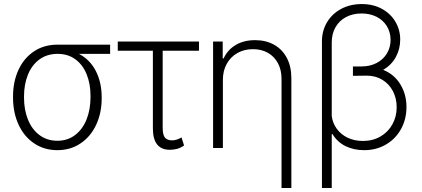

<svg xmlns="http://www.w3.org/2000/svg" viewBox="-20 -737 2101 956"><path d="M265.6 -514.6H528.3V-468.8H373Q427.7 -440.4 457 -383.8Q486.3 -327.1 486.3 -252V-247.1Q486.3 -174.8 459 -116Q431.6 -57.1 381.3 -23.2Q331.1 10.7 265.6 10.7Q200.2 10.7 149.9 -23.2Q99.6 -57.1 72.3 -116.7Q44.9 -176.3 44.9 -251V-256.8Q44.9 -330.6 72 -389.2Q99.1 -447.8 149.2 -481.2Q199.2 -514.6 265.6 -514.6ZM265.6 -36.1Q316.4 -36.1 353.8 -64.5Q391.1 -92.8 410.9 -142.1Q430.7 -191.4 430.7 -253.9V-259.8Q430.7 -319.3 411.6 -366.7Q392.6 -414.1 355.7 -441.4Q318.8 -468.8 266.6 -468.8Q214.4 -468.8 176.5 -441.2Q138.7 -413.6 119.1 -365.2Q99.6 -316.9 99.6 -256.8V-251Q99.6 -189.5 119.6 -140.6Q139.6 -91.8 177.2 -64Q214.8 -36.1 265.6 -36.1Z M970.7 -484.4H790V-101.6Q790 -64 802 -51Q814 -38.1 836.9 -38.1Q848.6 -38.1 861.1 -42.2Q873.5 -46.4 883.8 -52.7L896.5 -12.7Q879.4 -0.5 861.8 4.2Q844.2 8.8 825.2 8.8Q783.7 8.8 762.5 -17.6Q741.2 -43.9 741.2 -98.6V-484.4H566.4V-530.3H970.7Z M1089.8 0H1041V-530.3H1088.9V-446.3H1093.8Q1112.3 -488.3 1153.1 -512.7Q1193.8 -537.1 1250 -537.1Q1303.7 -537.1 1344.5 -514.4Q1385.3 -491.7 1408 -449Q1430.7 -406.2 1430.7 -347.7V199.2H1381.8V-344.7Q1381.8 -388.7 1364 -422.1Q1346.2 -455.6 1314 -473.9Q1281.7 -492.2 1239.3 -492.2Q1196.3 -492.2 1162.4 -473.1Q1128.4 -454.1 1109.1 -419.4Q1089.8 -384.8 1089.8 -339.8Z M1972.7 -540Q1972.7 -492.7 1950.7 -452.6Q1928.7 -412.6 1887.7 -389.2Q1942.9 -367.2 1973.4 -317.1Q2003.9 -267.1 2003.9 -204.1Q2003.9 -144 1977.1 -95Q1950.2 -45.9 1902.1 -17.6Q1854 10.7 1793 10.7Q1741.7 10.7 1700.7 -9.3Q1659.7 -29.3 1634.8 -70.3L1631.8 -68.4V199.2H1583V-528.3Q1582.5 -582.5 1607.9 -625.5Q1633.3 -668.5 1678.5 -692.6Q1723.6 -716.8 1781.2 -716.8Q1837.9 -716.8 1881.3 -693.1Q1924.8 -669.4 1948.7 -628.9Q1972.7 -588.4 1972.7 -540ZM1787.1 -35.2Q1836.4 -35.2 1874.8 -57.6Q1913.1 -80.1 1934.1 -118.4Q1955.1 -156.7 1955.1 -203.1Q1955.1 -247.6 1936.3 -283.4Q1917.5 -319.3 1883.5 -339.8Q1849.6 -360.4 1805.7 -360.4L1737.3 -359.4V-406.2H1780.3Q1823.2 -406.2 1856.2 -423.8Q1889.2 -441.4 1907 -471.7Q1924.8 -502 1924.8 -539.1Q1924.3 -577.6 1905.8 -607.4Q1887.2 -637.2 1854.5 -653.6Q1821.8 -669.9 1780.3 -669.9Q1736.8 -669.9 1703.1 -652.1Q1669.4 -634.3 1650.6 -601.6Q1631.8 -568.8 1631.8 -525.4V-159.2Q1636.2 -124.5 1656.5 -96.2Q1676.8 -67.9 1710.4 -51.5Q1744.1 -35.2 1787.1 -35.2Z"/></svg>

Font: Pretendard JP ExtraLight
Style: Regular
Weight: 200
Designer: Base glyphs from Inter by Rasmus Andersson; Hangeul glyphs from Noto Sans CJK(Source Han Sans) by Jang Soo-young and Kan
Foundry: Kil Hyung-jin
Version: Version 1.309